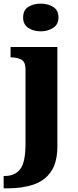

<svg xmlns="http://www.w3.org/2000/svg" viewBox="-43 -794 426 1054"><path d="M181 -622Q140 -622 112 -641Q84 -660 84 -698Q84 -738 112 -756Q140 -774 181 -774Q220 -774 249 -756Q278 -738 278 -698Q278 -660 249 -641Q220 -622 181 -622ZM-23 240V172H-16Q39 172 68 134.5Q97 97 97 -4V-413Q97 -455 73.5 -467Q50 -479 19 -479H15V-536H272V8Q272 97 237 148Q202 199 140 219.5Q78 240 -2 240Z"/></svg>

Font: Noto Serif Telugu ExtraBold
Style: Regular
Weight: 800
Designer: Jelle Bosma - Monotype Design Team
Foundry: Monotype Imaging Inc.
Version: Version 2.005; ttfautohint (v1.8.4.7-5d5b)